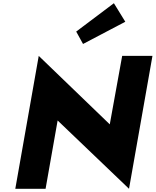

<svg xmlns="http://www.w3.org/2000/svg" viewBox="-20 -1172 966 1192"><path d="M453.1 -976 495.5 -899 757.9 -1037 687.1 -1152ZM75 0H263L337.8 -424L781 0L926.5 -825H738.5L661.5 -400L220.5 -825Z"/></svg>

Font: Hussar Wysoki
Style: Obl
Weight: 700
Foundry: Cannot Into Space Fonts
Version: Version 0.92